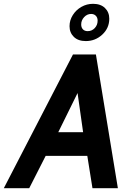

<svg xmlns="http://www.w3.org/2000/svg" viewBox="-63 -985 690 1005"><path d="M319 -700H439L554 0H421L394 -169H176L90 0H-43ZM372 -293 343 -498 242 -293ZM301 -848Q301 -879 318 -906Q335 -933 363 -949Q391 -965 424 -965Q464 -965 486.5 -943Q509 -921 509 -887Q509 -838 472.5 -804Q436 -770 386 -770Q346 -770 323.5 -792Q301 -814 301 -848ZM448 -877Q448 -893 438.5 -902.5Q429 -912 414 -912Q393 -912 377.5 -895.5Q362 -879 362 -857Q362 -841 371 -831.5Q380 -822 396 -822Q418 -822 433 -838Q448 -854 448 -877Z"/></svg>

Font: Cabin
Style: Bold Italic
Weight: 700
Italic angle: -7°
Designer: Pablo Impallari
Foundry: Pablo Impallari. http://www.impallari.com Igino Marini. http://www.ikern.com
Version: Version 2.200